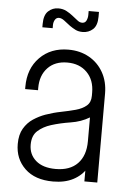

<svg xmlns="http://www.w3.org/2000/svg" viewBox="-53 -763 565 816"><g transform="rotate(5 229.5 -355.5)"><path d="M204 12Q127 12 84 -29.2Q41 -70.5 41 -134Q41 -174 56.5 -200.2Q72 -226.5 96.2 -242.5Q120.5 -258.5 147 -268Q179.5 -279.5 212.8 -286Q246 -292.5 274.2 -300.2Q302.5 -308 319.8 -322.8Q337 -337.5 337 -365V-379Q337 -432.5 305.2 -464.8Q273.5 -497 221 -497Q168.5 -497 137.8 -464.8Q107 -432.5 107 -379V-369H52V-379Q52 -456.5 99 -504.2Q146 -552 221 -552Q271 -552 309.5 -530.2Q348 -508.5 370 -469.5Q392 -430.5 392 -379V0H337V-71L346 -59Q326 -25.5 290.2 -6.8Q254.5 12 204 12ZM210.5 -42Q271.5 -42 304.2 -76Q337 -110 337 -171V-273Q301 -251.5 257.2 -244.8Q213.5 -238 175 -226Q141.5 -215.5 118.8 -195.2Q96 -175 96 -136Q96 -94 126 -68Q156 -42 210.5 -42ZM274 -632Q256 -632 243.2 -638.5Q230.5 -645 219 -653Q204 -664.5 192 -673.8Q180 -683 169 -683Q158 -683 152 -673Q146 -663 146 -650V-637H102V-651Q102 -689.5 120.2 -706.2Q138.5 -723 163 -723Q183 -723 198.2 -714.8Q213.5 -706.5 224 -698Q237 -688.5 247.2 -679.8Q257.5 -671 268.5 -671Q281.5 -671 286.8 -682.5Q292 -694 292 -706V-723H336V-703Q336 -665 317.8 -648.5Q299.5 -632 274 -632Z"/></g></svg>

Font: Mohave Light
Style: Regular
Weight: 300
Designer: Gumpita Rahayu
Foundry: Tokotype
Version: Version 2.003